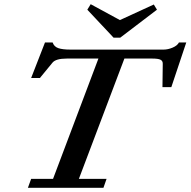

<svg xmlns="http://www.w3.org/2000/svg" viewBox="-20 -901 914 921"><path d="M524.9 -720.2 398.9 -854.5 415 -880.9 555.2 -804.7 717.8 -879.4 732.9 -854.5 556.6 -720.2ZM113.8 0 129.4 -43H234.4L452.1 -620.1H300.8Q248 -620.1 231.9 -600.6L171.4 -526.9H129.4L195.8 -697.3H232.4Q239.3 -677.2 259.3 -670.2Q279.3 -663.1 317.9 -663.1H765.1Q785.6 -663.1 808.1 -672.6Q830.6 -682.1 838.4 -697.3H873.5L801.8 -482.9H759.3L760.7 -594.7Q761.2 -608.9 750 -614.5Q738.8 -620.1 710.4 -620.1H576.7L358.4 -43H491.2L476.1 0Z"/></svg>

Font: Elstob 6pt SemiBold
Style: Italic
Weight: 600
Italic angle: -20°
Designer: Peter S. Baker
Version: Version 1.015